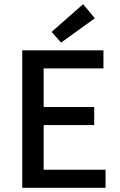

<svg xmlns="http://www.w3.org/2000/svg" viewBox="-20 -895 573 915"><path d="M86 0V-655H473V-569H188V-385H429V-299H188V-86H483V0ZM271 -692 226 -743 376 -875 432 -808Z"/></svg>

Font: Assistant SemiBold
Style: Regular
Weight: 600
Designer: Hebrew By Ben Nathan, Latin by Paul Hunt
Version: Version 3.000